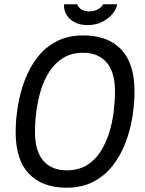

<svg xmlns="http://www.w3.org/2000/svg" viewBox="-20 -863 678 895"><path d="M290 12Q178 12 115.5 -52.5Q53 -117 53 -247Q53 -304 63 -366.5Q73 -429 95 -488Q117 -547 153.5 -594.5Q190 -642 243.5 -670Q297 -698 369 -698Q482 -698 544.5 -633Q607 -568 607 -437Q607 -380 597 -317.5Q587 -255 564.5 -196.5Q542 -138 505.5 -91Q469 -44 415.5 -16Q362 12 290 12ZM291 -69Q345 -69 384 -92.5Q423 -116 448.5 -156Q474 -196 489 -244.5Q504 -293 510 -343Q516 -393 516 -437Q516 -527 477 -572Q438 -617 368 -617Q314 -617 275.5 -593.5Q237 -570 211 -530.5Q185 -491 170.5 -442.5Q156 -394 149.5 -344Q143 -294 143 -249Q143 -158 182 -113.5Q221 -69 291 -69ZM388 -746Q350 -746 324.5 -761Q299 -776 287.5 -798.5Q276 -821 279 -843H341Q342 -833 356 -821.5Q370 -810 395 -810Q421 -810 439.5 -821.5Q458 -833 460 -843H526Q523 -821 504.5 -798.5Q486 -776 456.5 -761Q427 -746 388 -746Z"/></svg>

Font: Archivo Narrow
Style: Italic
Weight: 400
Italic angle: -8°
Designer: Hector Gatti
Foundry: Omnibus-Type
Version: Version 3.002